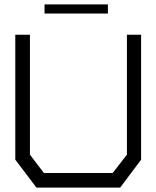

<svg xmlns="http://www.w3.org/2000/svg" viewBox="-20 -859 716 879"><path d="M530 0H147L50 -128V-700H117V-151L181 -67H496L561 -151V-700H626V-128ZM184 -839H474V-797H184Z"/></svg>

Font: Turret Road Medium
Style: Regular
Weight: 500
Designer: Noponies
Foundry: Noponies
Version: Version 1.001; ttfautohint (v1.8)